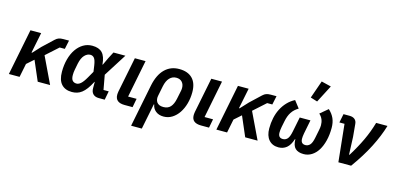

<svg xmlns="http://www.w3.org/2000/svg" viewBox="-84 -1351 4327 2096"><g transform="rotate(15 2080.0 -302.5)"><path d="M251 -223 173 -154 142 0H21L125 -522H246L199 -290H206L287 -377L406 -489Q426 -508 446 -515Q466 -522 497 -522H561L540 -423H482L344 -299L487 0H347Z M1104 0H1036Q995 0 971.5 -23.5Q948 -47 949 -92V-159H946Q920 -109 895.5 -76Q871 -43 845.5 -23.5Q820 -4 792.5 4Q765 12 735 12Q658 12 616 -34.5Q574 -81 574 -174Q574 -252 592 -318Q610 -384 643 -432Q676 -480 721.5 -507Q767 -534 822 -534Q898 -534 936 -494Q974 -454 981 -364H985L1024 -447L1063 -522H1198L1034 -263L1064 -99H1123ZM760 -90Q771 -90 782.5 -94.5Q794 -99 807 -110Q820 -121 834.5 -140.5Q849 -160 866 -190L907 -262L897 -332Q888 -391 871 -412Q854 -433 827 -433Q792 -433 762 -401.5Q732 -370 718 -304L704 -232Q698 -202 698 -171Q698 -127 714.5 -108.5Q731 -90 760 -90Z M1419 0H1329Q1222 0 1222 -88Q1222 -95 1223 -105.5Q1224 -116 1226 -127L1305 -522H1426L1342 -99H1438Z M1552 -281Q1578 -406 1643 -470Q1708 -534 1805 -534Q1902 -534 1954.5 -481Q2007 -428 2007 -325Q2007 -258 1990 -197Q1973 -136 1942 -89.5Q1911 -43 1867.5 -15.5Q1824 12 1771 12Q1717 12 1682 -16Q1647 -44 1640 -89H1635L1577 200H1456ZM1742 -88Q1793 -88 1822 -119.5Q1851 -151 1864 -214L1882 -301Q1884 -309 1885.5 -319Q1887 -329 1887 -341Q1887 -383 1863.5 -408.5Q1840 -434 1798 -434Q1754 -434 1723 -401.5Q1692 -369 1679 -306L1657 -196Q1652 -174 1654.5 -154.5Q1657 -135 1667 -120Q1677 -105 1695.5 -96.5Q1714 -88 1742 -88Z M2283 0H2193Q2086 0 2086 -88Q2086 -95 2087 -105.5Q2088 -116 2090 -127L2169 -522H2290L2206 -99H2302Z M2596 -223 2518 -154 2487 0H2366L2470 -522H2591L2544 -290H2551L2632 -377L2751 -489Q2771 -508 2791 -515Q2811 -522 2842 -522H2906L2885 -423H2827L2689 -299L2832 0H2692Z M3301 -206Q3297 -186 3296 -171.5Q3295 -157 3295 -147Q3295 -88 3348 -88Q3377 -88 3398.5 -110.5Q3420 -133 3432 -194L3450 -284Q3453 -298 3455 -313Q3457 -328 3457 -340Q3457 -376 3445 -405.5Q3433 -435 3406 -460L3494 -534Q3536 -496 3556.5 -450Q3577 -404 3577 -343Q3577 -264 3560.5 -198.5Q3544 -133 3515 -86.5Q3486 -40 3444.5 -14Q3403 12 3354 12Q3291 12 3259 -19Q3227 -50 3226 -122H3222Q3199 -50 3160.5 -19Q3122 12 3069 12Q3000 12 2960 -34Q2920 -80 2920 -163Q2920 -224 2932 -280.5Q2944 -337 2968.5 -385Q2993 -433 3029 -471Q3065 -509 3113 -534L3175 -454Q3127 -426 3100 -384.5Q3073 -343 3061 -282L3047 -213Q3043 -194 3041.5 -177Q3040 -160 3040 -147Q3040 -88 3093 -88Q3124 -88 3144.5 -111Q3165 -134 3177 -194L3211 -363H3332ZM3349 -581 3271 -605 3341 -805 3451 -778Z M3745 0 3701 -423H3643L3663 -522H3731Q3769 -522 3791 -503.5Q3813 -485 3815 -450L3828 -308L3836 -111H3842Q3909 -219 3955.5 -318Q4002 -417 4032 -522H4160Q4125 -403 4058.5 -272.5Q3992 -142 3889 0Z"/></g></svg>

Font: IBM Plex Sans SmBld
Style: Italic
Weight: 600
Italic angle: -11°
Designer: Mike Abbink, Paul van der Laan, Pieter van Rosmalen
Foundry: Bold Monday
Version: Version 3.005